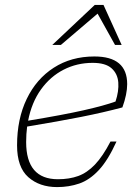

<svg xmlns="http://www.w3.org/2000/svg" viewBox="-20 -752 566 782"><path d="M454.5 -175.5Q420 -99.5 382.5 -59.2Q345 -19 303 -4.5Q261 10 212.5 10Q141 10 95.2 -30.5Q49.5 -71 49.5 -160Q49.5 -267.5 88.8 -349Q128 -430.5 199 -476.2Q270 -522 364.5 -522Q498 -522 498 -409.5Q498 -368.5 478.5 -314.5Q402 -294 311.2 -276Q220.5 -258 90.5 -236.5Q86.5 -206 86.5 -173.5Q86.5 -22 216 -22Q262.5 -22 298.8 -35.2Q335 -48.5 366.8 -81.8Q398.5 -115 430 -175.5ZM357.5 -496Q293.5 -496 239.2 -468.2Q185 -440.5 147 -387.8Q109 -335 94.5 -260.5Q237 -284 320.2 -302.8Q403.5 -321.5 450.5 -338.5Q464.5 -380.5 461.8 -416.2Q459 -452 434.2 -474Q409.5 -496 357.5 -496ZM193 -569 366 -732H401.5L475.5 -569H448.5L377.5 -696.5L228 -569Z"/></svg>

Font: Newsreader Caption ExtraLight
Style: Italic
Weight: 275
Italic angle: -17°
Designer: Hugues Gentile
Foundry: Production Type
Version: Version 1.001